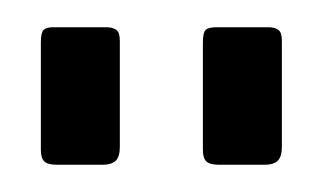

<svg xmlns="http://www.w3.org/2000/svg" viewBox="-20 -762 237 141"><path d="M68 -654V-732C68 -736 67.2 -738.7 65.5 -740C63.8 -741.3 61.3 -742 58 -742H19C15.7 -742 13.3 -741.3 12 -740C10.7 -738.7 10 -735.7 10 -731V-652C10 -648 10.8 -645.2 12.5 -643.5C14.2 -641.8 17.3 -641 22 -641H55C59.7 -641 63 -642 65 -644C67 -646 68 -649.3 68 -654ZM187 -654V-732C187 -736 186.2 -738.7 184.5 -740C182.8 -741.3 180.3 -742 177 -742H139C135 -742 132.3 -741.3 131 -740C129.7 -738.7 129 -735.7 129 -731V-652C129 -648 129.8 -645.2 131.5 -643.5C133.2 -641.8 136.3 -641 141 -641H174C178.7 -641 182 -642 184 -644C186 -646 187 -649.3 187 -654Z"/></svg>

Font: Libre Franklin ExtraLight
Style: Regular
Weight: 275
Designer: Pablo Impallari, Rodrigo Fuenzalida
Foundry: Impallari Type
Version: Version 1.002; ttfautohint (v1.5)